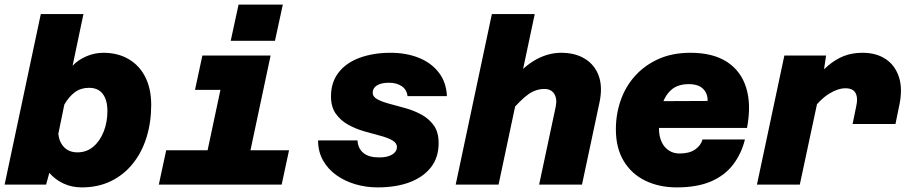

<svg xmlns="http://www.w3.org/2000/svg" viewBox="-36 -801 3956 833"><path d="M412 -572Q476 -572 523 -544Q570 -516 595 -465.5Q620 -415 620 -346Q620 -271 600 -206Q580 -141 541 -92Q502 -43 446 -15.5Q390 12 319 12Q275 12 239 -5Q203 -22 178 -51L164 0H-16L141 -740H326L279 -516Q304 -542 339.5 -557Q375 -572 412 -572ZM300 -140Q339 -140 368 -164Q397 -188 413.5 -229Q430 -270 430 -319Q430 -367 410 -393.5Q390 -420 350 -420Q315 -420 289 -401Q263 -382 243 -347L217 -220Q221 -184 242.5 -162Q264 -140 300 -140Z M833 0 952 -560H1138L1019 0ZM653 0 685 -149H1218L1186 0ZM810 -411 842 -560H1045L1013 -411ZM965 -624 999 -781H1191L1157 -624Z M1602 12Q1552 12 1506 -1.5Q1460 -15 1423.5 -41Q1387 -67 1365.5 -105Q1344 -143 1344 -192H1515Q1517 -157 1540.5 -137.5Q1564 -118 1609 -118Q1645 -118 1665.5 -130.5Q1686 -143 1686 -163Q1686 -181 1665.5 -192.5Q1645 -204 1612.5 -212.5Q1580 -221 1543.5 -231.5Q1507 -242 1474.5 -260Q1442 -278 1421 -307.5Q1400 -337 1400 -383Q1400 -444 1433 -486.5Q1466 -529 1525 -550.5Q1584 -572 1659 -572Q1725 -572 1779 -551Q1833 -530 1866.5 -488Q1900 -446 1903 -384H1732Q1729 -412 1707 -427Q1685 -442 1652 -442Q1618 -442 1599.5 -430.5Q1581 -419 1581 -399Q1581 -381 1601.5 -370Q1622 -359 1654.5 -350.5Q1687 -342 1724 -331.5Q1761 -321 1793 -303.5Q1825 -286 1846 -257Q1867 -228 1867 -180Q1867 -118 1834 -75.5Q1801 -33 1742 -10.5Q1683 12 1602 12Z M2303 0 2375 -338Q2382 -373 2368.5 -394Q2355 -415 2326 -415Q2288 -415 2255 -391Q2222 -367 2175 -312L2188 -455Q2241 -517 2293 -544.5Q2345 -572 2399 -572Q2460 -572 2502.5 -545.5Q2545 -519 2562 -471Q2579 -423 2565 -357L2489 0ZM1941 0 2098 -740H2284L2127 0Z M2900 12Q2824 12 2764 -17Q2704 -46 2670 -102.5Q2636 -159 2636 -240Q2636 -306 2657 -366Q2678 -426 2719.5 -472Q2761 -518 2821 -545Q2881 -572 2960 -572Q3057 -572 3118 -532.5Q3179 -493 3201.5 -420Q3224 -347 3205 -246H2773L2799 -362L3034 -363Q3035 -395 3014.5 -415.5Q2994 -436 2952 -436Q2903 -436 2874.5 -409.5Q2846 -383 2834.5 -338.5Q2823 -294 2823 -243Q2823 -212 2833.5 -187.5Q2844 -163 2864.5 -149Q2885 -135 2912 -135Q2955 -135 2980 -152.5Q3005 -170 3012 -196H3196Q3181 -135 3145 -87.5Q3109 -40 3049 -14Q2989 12 2900 12Z M3663 -263 3679 -341Q3687 -376 3676 -397Q3665 -418 3632 -418Q3599 -418 3560.5 -394Q3522 -370 3477 -312L3489 -449Q3524 -488 3556 -515.5Q3588 -543 3624 -557.5Q3660 -572 3706 -572Q3766 -572 3807 -544.5Q3848 -517 3864.5 -465.5Q3881 -414 3865 -341L3849 -263ZM3248 0 3367 -560H3548L3535 -473L3434 0Z"/></svg>

Font: Azeret Mono Thin ExtraBold
Style: Italic
Weight: 800
Italic angle: -12°
Version: Version 1.002